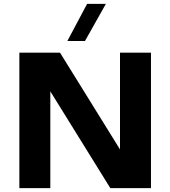

<svg xmlns="http://www.w3.org/2000/svg" viewBox="-20 -972 880 992"><path d="M760 -700V0H550L240 -500V0H80V-700H290L600 -200V-700ZM430 -952H527L419 -760H328Z"/></svg>

Font: Goli Bold
Style: Regular
Weight: 700
Designer: jaikishan Patel
Foundry: MagicType
Version: Version 1.000